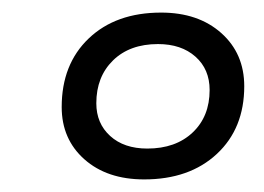

<svg xmlns="http://www.w3.org/2000/svg" viewBox="-20 -727 420 305"><path d="M209 -442Q150 -442 114 -474Q78 -506 78 -557Q78 -625 121 -666Q164 -707 236 -707Q295 -707 331.5 -674.5Q368 -642 368 -590Q368 -523 324.5 -482.5Q281 -442 209 -442ZM214 -491Q259 -491 286 -516.5Q313 -542 313 -584Q313 -617 290.5 -637Q268 -657 231 -657Q186 -657 159.5 -631Q133 -605 133 -563Q133 -531 155 -511Q177 -491 214 -491Z"/></svg>

Font: Asap Semi Expanded Semi Expanded Medium
Style: Italic
Weight: 500
Width: 6
Italic angle: -6°
Designer: Pablo Cosgaya
Foundry: Omnibus-Type
Version: Version 3.001; ttfautohint (v1.8.4.7-5d5b)